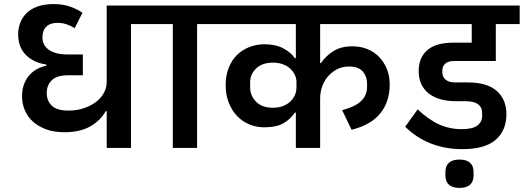

<svg xmlns="http://www.w3.org/2000/svg" viewBox="-20 -725 2567 941"><path d="M503 -180H498Q473 -135 423 -106Q373 -77 296 -77Q245 -77 206.5 -91Q168 -105 141.5 -129Q115 -153 101.5 -185Q88 -217 88 -253Q88 -310 118.5 -350Q149 -390 207 -403V-409Q146 -417 107.5 -455Q69 -493 69 -557Q69 -587 79.5 -614Q90 -641 111 -661.5Q132 -682 165 -693.5Q198 -705 243 -705Q290 -705 325.5 -692Q361 -679 384 -662L346 -587Q327 -599 306 -606Q285 -613 262 -613Q226 -613 207 -594.5Q188 -576 188 -542Q188 -503 220 -480.5Q252 -458 312 -458H386V-356H314Q258 -356 233.5 -331.5Q209 -307 209 -269Q209 -231 234 -207Q259 -183 316 -183Q356 -183 390.5 -194.5Q425 -206 450 -225Q475 -244 489 -269.5Q503 -295 503 -324V-698H744V-607H622V0H503Z M827 -607H704V-698H1069V-607H946V0H827Z M1430 -173H1425Q1405 -142 1370 -121.5Q1335 -101 1275 -101Q1236 -101 1201.5 -115.5Q1167 -130 1141.5 -157Q1116 -184 1101 -222Q1086 -260 1086 -308Q1086 -354 1100.5 -391.5Q1115 -429 1140.5 -454.5Q1166 -480 1201 -494Q1236 -508 1277 -508Q1331 -508 1368.5 -488Q1406 -468 1425 -440H1430V-607H1029V-698H1940V-607H1549V-416H1553Q1577 -451 1614 -474.5Q1651 -498 1708 -498Q1747 -498 1780.5 -484.5Q1814 -471 1838 -446Q1862 -421 1876 -387Q1890 -353 1890 -311Q1890 -226 1843.5 -169Q1797 -112 1703 -89L1657 -185Q1721 -202 1750 -230Q1779 -258 1779 -299V-316Q1779 -350 1758 -374.5Q1737 -399 1689 -399Q1660 -399 1635 -387Q1610 -375 1590.5 -354Q1571 -333 1560 -304Q1549 -275 1549 -241V0H1430ZM1318 -197Q1346 -197 1367.5 -205.5Q1389 -214 1403.5 -228Q1418 -242 1425.5 -259.5Q1433 -277 1433 -296V-323Q1433 -341 1425 -358Q1417 -375 1402.5 -388.5Q1388 -402 1366.5 -410Q1345 -418 1318 -418Q1265 -418 1235.5 -389.5Q1206 -361 1206 -323V-296Q1206 -257 1234.5 -227Q1263 -197 1318 -197Z M2246 6Q2162 6 2091 -22Q2020 -50 1966 -104L2027 -189Q2081 -138 2132.5 -115Q2184 -92 2242 -92Q2297 -92 2320 -110Q2343 -128 2343 -157V-173Q2343 -199 2323 -214Q2303 -229 2262 -229H2216Q2128 -229 2080 -268Q2032 -307 2032 -377Q2032 -442 2074 -479Q2116 -516 2204 -516H2292V-607H1925V-698H2527V-607H2410V-426H2207Q2176 -426 2162 -413Q2148 -400 2148 -380V-369Q2148 -348 2164 -334.5Q2180 -321 2211 -321H2273Q2368 -321 2415 -279Q2462 -237 2462 -165Q2462 -86 2409.5 -40Q2357 6 2246 6ZM2232 196Q2197 196 2180 180Q2163 164 2163 136V117Q2163 89 2180 73Q2197 57 2232 57Q2267 57 2284 73Q2301 89 2301 117V136Q2301 164 2284 180Q2267 196 2232 196Z"/></svg>

Font: IBM Plex Sans Devanagari SemiBold
Style: Regular
Weight: 600
Designer: Mike Abbink, Paul van der Laan, Pieter van Rosmalen, Erin McLaughlin
Foundry: Bold Monday
Version: Version 1.1